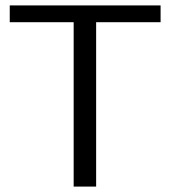

<svg xmlns="http://www.w3.org/2000/svg" viewBox="-20 -689 628 709"><path d="M16 -607H252V0H335V-607H573V-669H16Z"/></svg>

Font: KpMath
Style: Sans
Weight: 400
Version: Version 0.64